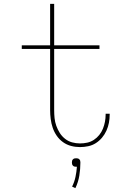

<svg xmlns="http://www.w3.org/2000/svg" viewBox="-20 -755 640 996"><path d="M395 8Q371 8 348.5 2Q326 -4 307 -17.5Q288 -31 274.5 -50.5Q261 -70 253.5 -92Q246 -114 243 -137.5Q240 -161 240 -184V-501H93V-520H240V-735H261V-520H496V-501H261V-184Q261 -163 263 -142.5Q265 -122 272 -102.5Q279 -83 290 -65.5Q301 -48 317.5 -35Q334 -22 354 -16.5Q374 -11 395 -11Q414 -11 432.5 -15Q451 -19 467 -29.5Q483 -40 495 -55Q507 -70 514 -87.5Q521 -105 524.5 -123.5Q528 -142 528 -161V-165H549V-161Q549 -139 545 -118Q541 -97 532 -77Q523 -57 509 -40.5Q495 -24 477 -12.5Q459 -1 437.5 3.5Q416 8 395 8ZM371 221 354 213Q366 189 371.5 163Q377 137 379 110H375Q370 110 366 109Q362 108 358.5 104.5Q355 101 354 96.5Q353 92 353 88Q353 83 354 79Q355 75 358.5 71.5Q362 68 366 67Q370 66 375 66Q380 66 384 67Q388 68 391.5 71.5Q395 75 396 79Q397 83 397 88Q397 122 391.5 156Q386 190 371 221Z"/></svg>

Font: Iosevka Thin Extended
Style: Regular
Weight: 100
Width: 7
Monospace: yes
Designer: Belleve Invis
Foundry: Belleve Invis
Version: Version 32.5.0; ttfautohint (v1.8.4)